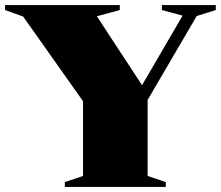

<svg xmlns="http://www.w3.org/2000/svg" viewBox="-36 -735 868 755"><path d="M55 -670 -16 -695.5V-715H435V-695.5L345 -671L522.5 -400L682 -673.5L600.5 -695.5V-715H812.5V-695.5L737.5 -672L544.5 -342V-43L616 -19V0H219V-19L290.5 -43V-337Z"/></svg>

Font: Newsreader Display ExtraBold
Style: Regular
Weight: 800
Designer: Hugues Gentile
Foundry: Production Type
Version: Version 1.001